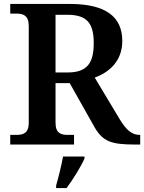

<svg xmlns="http://www.w3.org/2000/svg" viewBox="-20 -734 732 975"><path d="M32 0H356V-49H325C291 -49 262 -56 262 -111V-312H334L459 -90C502 -15 545 0 667 0H692V-49H689C649 -49 621 -74 587 -130L461 -340C530 -365 601 -420 601 -526C601 -649 517 -714 334 -714H32V-665H63C96 -665 126 -657 126 -602V-111C126 -56 96 -49 63 -49H32ZM262 -366V-659H321C419 -659 456 -619 456 -516C456 -416 425 -366 323 -366ZM265 221H318C350 178 391 113 409 71V61H300C292 107 277 166 265 208Z"/></svg>

Font: Noto Serif Semi
Style: Regular
Weight: 600
Designer: Monotype Design Team
Foundry: Monotype Imaging Inc.
Version: Version 1.002